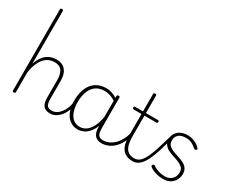

<svg xmlns="http://www.w3.org/2000/svg" viewBox="-138 -1524 2479 2052"><g transform="rotate(30 1101.5 -498.0)"><path d="M584 17Q551 17 529.5 7.5Q508 -2 495.5 -20.5Q483 -39 478 -64.5Q473 -90 473 -123V-331Q473 -404 445.5 -444Q418 -484 354 -484Q323 -484 292.5 -472.5Q262 -461 235 -434Q208 -407 187 -360.5Q166 -314 155 -244V0Q155 8 150.5 11.5Q146 15 136 15Q127 15 123 11.5Q119 8 119 0V-1000Q119 -1008 123 -1011.5Q127 -1015 136 -1015Q146 -1015 150.5 -1011.5Q155 -1008 155 -1000V-351Q172 -401 195.5 -434Q219 -467 247 -486Q275 -505 304 -512Q333 -519 358 -519Q402 -519 435.5 -501.5Q469 -484 489 -444.5Q509 -405 509 -340V-123Q509 -70 524 -44Q539 -18 584 -18Q593 -18 598 -12.5Q603 -7 603 -0.5Q603 6 598 11.5Q593 17 584 17Z M581 17Q572 17 567 11.5Q562 6 562 -0.5Q562 -7 567 -12.5Q572 -18 581 -18Q613 -18 641 -34.5Q669 -51 690.5 -79Q712 -107 725.5 -142.5Q739 -178 743 -215Q744 -225 750.5 -227.5Q757 -230 763 -226.5Q769 -223 769 -213Q766 -171 751.5 -130Q737 -89 712 -56Q687 -23 653.5 -3Q620 17 581 17Z M922 17Q869 17 827.5 -13Q786 -43 762.5 -99Q739 -155 739 -235Q739 -285 748.5 -328.5Q758 -372 777 -407Q796 -442 824 -467Q852 -492 889 -505.5Q926 -519 973 -519Q1009 -519 1042.5 -508Q1076 -497 1112 -474V-436Q1073 -464 1037.5 -474.5Q1002 -485 969 -485Q934 -485 904 -474.5Q874 -464 851 -443.5Q828 -423 812 -393Q796 -363 787.5 -324.5Q779 -286 779 -238Q779 -177 795.5 -126.5Q812 -76 845.5 -47Q879 -18 930 -18Q966 -18 1001 -39.5Q1036 -61 1063.5 -110Q1091 -159 1106 -242L1126 -201Q1106 -115 1072 -67.5Q1038 -20 999 -1.5Q960 17 922 17ZM1219 17Q1189 17 1167.5 8Q1146 -1 1132.5 -18.5Q1119 -36 1112.5 -60.5Q1106 -85 1106 -117V-500Q1106 -508 1111 -511.5Q1116 -515 1125 -515Q1135 -515 1138.5 -511.5Q1142 -508 1142 -500V-118Q1142 -69 1158 -43.5Q1174 -18 1219 -18Q1225 -18 1229 -12.5Q1233 -7 1233 -0.5Q1233 6 1230 11.5Q1227 17 1219 17Z M1216 17Q1207 17 1202 11.5Q1197 6 1197 -0.5Q1197 -7 1202 -12.5Q1207 -18 1216 -18Q1253 -18 1287 -33Q1321 -48 1349.5 -75Q1378 -102 1400.5 -142Q1423 -182 1437 -233Q1438 -242 1445.5 -241.5Q1453 -241 1458.5 -235.5Q1464 -230 1461 -221Q1449 -167 1426 -123.5Q1403 -80 1371 -48.5Q1339 -17 1299.5 0Q1260 17 1216 17Z M1603 17Q1555 17 1523 1.5Q1491 -14 1471 -42.5Q1451 -71 1442.5 -112Q1434 -153 1434 -204V-468H1338Q1330 -468 1326.5 -472.5Q1323 -477 1323 -484Q1323 -492 1326.5 -496Q1330 -500 1338 -500H1434V-715Q1434 -723 1438 -726.5Q1442 -730 1452 -730Q1461 -730 1465.5 -726.5Q1470 -723 1470 -715V-500H1618Q1626 -500 1629.5 -496Q1633 -492 1633 -484Q1633 -477 1629.5 -472.5Q1626 -468 1618 -468H1470V-219Q1470 -179 1475 -142.5Q1480 -106 1494 -78Q1508 -50 1534.5 -34Q1561 -18 1604 -18Q1612 -18 1616 -12.5Q1620 -7 1620.5 -0.5Q1621 6 1616.5 11.5Q1612 17 1603 17Z M1603 17Q1594 17 1589 11.5Q1584 6 1584.5 -0.5Q1585 -7 1589.5 -12.5Q1594 -18 1603 -18Q1645 -18 1676 -49.5Q1707 -81 1731 -136Q1755 -191 1776.5 -262Q1798 -333 1821 -411Q1824 -420 1832 -421Q1840 -422 1846 -417.5Q1852 -413 1849 -405Q1830 -338 1812 -276.5Q1794 -215 1774 -161.5Q1754 -108 1729.5 -68Q1705 -28 1674 -5.5Q1643 17 1603 17Z M1977 19Q1939 19 1906 11Q1873 3 1848.5 -8.5Q1824 -20 1812 -31Q1804 -36 1804 -42.5Q1804 -49 1808 -57Q1815 -64 1821.5 -65Q1828 -66 1835 -60Q1863 -39 1901.5 -27Q1940 -15 1980 -15Q2018 -15 2044.5 -30Q2071 -45 2085.5 -71Q2100 -97 2100 -129Q2100 -167 2079.5 -187.5Q2059 -208 2027 -221.5Q1995 -235 1959.5 -246Q1924 -257 1892 -272Q1860 -287 1839.5 -314Q1819 -341 1819 -386Q1819 -424 1838.5 -454Q1858 -484 1893.5 -501.5Q1929 -519 1978 -519Q2014 -519 2044.5 -508.5Q2075 -498 2098.5 -482.5Q2122 -467 2135 -450Q2140 -443 2138.5 -437.5Q2137 -432 2131 -428Q2127 -423 2120 -423.5Q2113 -424 2107 -429Q2075 -457 2045 -471Q2015 -485 1975 -485Q1915 -485 1885.5 -458Q1856 -431 1856 -387Q1856 -350 1876.5 -328.5Q1897 -307 1929 -294Q1961 -281 1997.5 -270Q2034 -259 2066 -243.5Q2098 -228 2118 -201.5Q2138 -175 2138 -131Q2138 -96 2121 -61.5Q2104 -27 2069 -4Q2034 19 1977 19Z"/></g></svg>

Font: Playwrite NG Modern Thin
Style: Regular
Weight: 250
Designer: Veronika Burian, José Scaglione
Foundry: TypeTogether
Version: Version 1.002